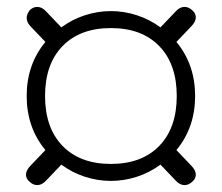

<svg xmlns="http://www.w3.org/2000/svg" viewBox="-20 -601 640 554"><path d="M55 -97Q55 -110 69 -124L111 -168Q57 -233 57 -324Q57 -415 111 -480L69 -524Q57 -536 57 -549Q57 -560 66 -572Q76 -581 87 -581Q102 -581 114 -567L157 -522Q188 -545 225 -557Q262 -569 300 -569Q338 -569 375 -557Q412 -545 443 -522L486 -567Q498 -581 513 -581Q524 -581 534 -572Q545 -563 545 -551Q545 -538 531 -524L489 -480Q543 -415 543 -324Q543 -233 489 -168L531 -124Q545 -110 545 -97Q545 -85 534 -76Q524 -67 513 -67Q498 -67 486 -81L443 -126Q412 -103 375 -91Q338 -79 300 -79Q262 -79 225 -91Q188 -103 157 -126L114 -81Q102 -67 87 -67Q76 -67 66 -76Q55 -85 55 -97ZM490 -324Q490 -416 439.5 -468Q389 -520 300 -520Q211 -520 160.5 -468Q110 -416 110 -324Q110 -232 160.5 -180Q211 -128 300 -128Q389 -128 439.5 -180Q490 -232 490 -324Z"/></svg>

Font: Kodchasan ExtraLight
Style: Regular
Weight: 275
Version: Version 1.000; ttfautohint (v1.6)